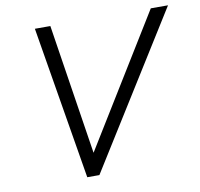

<svg xmlns="http://www.w3.org/2000/svg" viewBox="-77 -772 890 853"><g transform="rotate(-10 367.5 -345.0)"><path d="M657.2 -689.9H734.9L303.7 0H249L134.3 -689.9H204.1L295.4 -102.1Z"/></g></svg>

Font: HK Grotesk Legacy
Style: Italic
Weight: 400
Italic angle: -13°
Designer: Alfredo Marco Pradil
Foundry: Hanken Design Co.
Version: Version 2.022;PS 002.022;hotconv 1.0.88;makeotf.lib2.5.64775